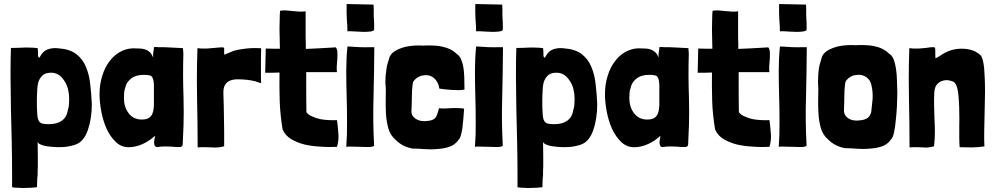

<svg xmlns="http://www.w3.org/2000/svg" viewBox="-20 -741 5022 969"><path d="M168 161.1Q168.9 151.4 169.9 142.6Q169.9 133.8 169.9 124Q170.9 115.2 170.9 97.7Q170.9 80.1 170.9 50.8Q170.9 22.5 169.9 -25.4Q171.9 -15.6 192.4 -8.8Q211.9 -2 241.2 0Q269.5 2.9 302.7 1Q335 -2 362.3 -11.7Q383.8 -19.5 399.4 -39.1Q415 -58.6 423.8 -85.9Q433.6 -114.3 438.5 -147.5Q443.4 -179.7 443.4 -214.8Q441.4 -264.6 435.5 -314.5Q430.7 -363.3 414.1 -402.3Q398.4 -442.4 365.2 -467.8Q332 -493.2 275.4 -497.1Q247.1 -501 221.7 -492.2Q197.3 -484.4 181.6 -454.1Q178.7 -448.2 176.8 -450.2Q173.8 -453.1 171.9 -458Q171.9 -468.8 171.9 -474.6Q170.9 -481.4 170.9 -491.2Q170.9 -496.1 169.9 -498Q148.4 -501 122.1 -501Q113.3 -501 102.5 -501Q66.4 -499 35.2 -499Q33.2 -441.4 33.2 -380.9Q33.2 -365.2 33.2 -349.6Q34.2 -272.5 35.2 -191.4Q37.1 -111.3 39.1 -28.3Q41 54.7 41 137.7Q41 160.2 41 204.1Q56.6 207 79.1 207Q86.9 208 93.8 208Q107.4 208 120.1 207Q139.6 207 153.3 205.1Q167 204.1 167 203.1Q167 199.2 167 192.4Q168 171.9 168 161.1ZM292 -131.8Q267.6 -114.3 226.6 -114.3Q206.1 -114.3 193.4 -117.2Q180.7 -121.1 174.8 -132.8Q168.9 -144.5 168 -168Q166 -190.4 166 -228.5Q166 -259.8 168 -287.1Q168.9 -314.5 175.8 -333Q183.6 -351.6 198.2 -363.3Q211.9 -374 238.3 -374Q258.8 -374 276.4 -363.3Q293 -351.6 304.7 -333Q317.4 -315.4 323.2 -291Q329.1 -267.6 329.1 -243.2Q329.1 -228.5 328.1 -213.9Q327.1 -199.2 322.3 -184.6Q317.4 -150.4 292 -131.8Z M845.7 -501Q822.3 -502 804.7 -502.9Q801.8 -502.9 793.9 -502.9Q786.1 -502.9 778.3 -502.9Q772.5 -503.9 768.6 -503.9Q765.6 -503.9 763.7 -503.9Q756.8 -502.9 756.8 -502Q756.8 -490.2 753.9 -478.5Q752 -466.8 752.9 -451.2Q746.1 -467.8 736.3 -477.5Q725.6 -487.3 712.9 -491.2Q700.2 -496.1 684.6 -496.1Q668.9 -497.1 650.4 -497.1Q616.2 -496.1 585 -478.5Q553.7 -460.9 531.2 -429.7Q508.8 -400.4 496.1 -358.4Q482.4 -316.4 482.4 -265.6Q482.4 -225.6 491.2 -178.7Q500 -131.8 517.6 -91.8Q536.1 -51.8 563.5 -25.4Q590.8 2 629.9 2Q665 2 701.2 -14.6Q738.3 -32.2 761.7 -55.7Q761.7 -45.9 759.8 -39.1Q757.8 -32.2 757.8 -21.5Q757.8 -12.7 760.7 -6.8Q762.7 -1 769.5 1Q781.2 1 791 -1Q801.8 -2 812.5 -2Q829.1 -2 845.7 -1Q862.3 1 877.9 1Q881.8 1 889.6 1Q902.3 -1 902.3 -13.7Q903.3 -27.3 903.3 -40Q907.2 -108.4 907.2 -174.8Q907.2 -212.9 906.2 -252Q902.3 -356.4 905.3 -463.9Q905.3 -467.8 905.3 -473.6Q905.3 -480.5 904.3 -486.3Q904.3 -492.2 903.3 -498Q871.1 -500 845.7 -501ZM639.6 -342.8Q664.1 -363.3 705.1 -363.3Q725.6 -363.3 736.3 -360.4Q747.1 -357.4 751 -345.7Q755.9 -335 756.8 -314.5Q756.8 -293.9 756.8 -258.8Q756.8 -231.4 756.8 -209Q755.9 -185.5 750 -169.9Q745.1 -155.3 732.4 -146.5Q719.7 -137.7 695.3 -137.7Q653.3 -137.7 628.9 -169.9Q605.5 -201.2 605.5 -246.1Q605.5 -258.8 606.4 -272.5Q607.4 -286.1 612.3 -298.8Q617.2 -324.2 639.6 -342.8Z M1111.3 -474.6Q1111.3 -477.5 1111.3 -480.5Q1111.3 -483.4 1111.3 -487.3Q1111.3 -491.2 1111.3 -499Q1111.3 -501 1102.5 -502Q1099.6 -502 1096.7 -502Q1089.8 -502 1082 -501Q1071.3 -500 1060.5 -499Q1050.8 -498 1046.9 -498Q1034.2 -497.1 1026.4 -496.1Q1018.6 -496.1 1011.7 -496.1Q1004.9 -496.1 996.1 -496.1Q988.3 -497.1 976.6 -498Q973.6 -417 973.6 -338.9Q973.6 -290 974.6 -243.2Q977.5 -120.1 977.5 2.9Q1001 1 1018.6 2Q1036.1 2.9 1051.8 2.9Q1059.6 3.9 1066.4 3.9Q1073.2 3.9 1080.1 2.9Q1094.7 2 1111.3 -2.9Q1111.3 -3.9 1111.3 -6.8Q1111.3 -43.9 1111.3 -76.2Q1110.4 -109.4 1110.4 -139.6Q1110.4 -171.9 1109.4 -203.1Q1108.4 -234.4 1107.4 -268.6Q1106.4 -296.9 1115.2 -311.5Q1124 -327.1 1140.6 -334Q1157.2 -340.8 1179.7 -340.8Q1202.1 -340.8 1229.5 -337.9Q1230.5 -337.9 1243.2 -335.9Q1255.9 -334 1267.6 -331.1Q1272.5 -329.1 1278.3 -327.1Q1283.2 -326.2 1288.1 -324.2Q1291 -323.2 1297.9 -321.3Q1296.9 -335.9 1296.9 -352.5Q1296.9 -370.1 1296.9 -389.6Q1296.9 -411.1 1296.9 -436.5Q1297.9 -462.9 1297.9 -497.1Q1297.9 -498 1283.2 -498Q1268.6 -499 1247.1 -498Q1226.6 -497.1 1202.1 -493.2Q1178.7 -490.2 1159.2 -484.4Q1145.5 -478.5 1130.9 -472.7Q1116.2 -466.8 1112.3 -464.8Q1112.3 -471.7 1111.3 -474.6Z M1488.3 -682.6Q1471.7 -683.6 1455.1 -685.5Q1437.5 -686.5 1421.9 -688.5Q1417 -688.5 1412.1 -688.5Q1402.3 -688.5 1393.6 -686.5Q1391.6 -668 1391.6 -643.6Q1390.6 -620.1 1390.6 -593.8Q1390.6 -568.4 1391.6 -543Q1392.6 -516.6 1392.6 -495.1Q1377 -495.1 1359.4 -495.1Q1341.8 -495.1 1321.3 -496.1Q1320.3 -455.1 1318.4 -374Q1339.8 -374 1357.4 -374Q1375 -374 1390.6 -375Q1389.6 -301.8 1391.6 -233.4Q1393.6 -165 1406.2 -87.9Q1419.9 -56.6 1449.2 -39.1Q1478.5 -21.5 1516.6 -11.7Q1554.7 -2.9 1597.7 -1Q1621.1 1 1644.5 1Q1663.1 1 1680.7 0Q1685.5 -14.6 1687.5 -33.2Q1688.5 -43.9 1688.5 -54.7Q1688.5 -61.5 1687.5 -69.3Q1686.5 -86.9 1684.6 -103.5Q1682.6 -121.1 1680.7 -134.8Q1664.1 -133.8 1641.6 -134.8Q1618.2 -135.7 1596.7 -139.6Q1574.2 -144.5 1555.7 -153.3Q1536.1 -161.1 1526.4 -174.8Q1525.4 -219.7 1525.4 -271.5Q1525.4 -323.2 1525.4 -377Q1577.1 -377 1680.7 -377Q1678.7 -389.6 1679.7 -408.2Q1681.6 -426.8 1682.6 -445.3Q1683.6 -462.9 1682.6 -478.5Q1681.6 -494.1 1674.8 -502Q1624 -499 1588.9 -497.1Q1554.7 -495.1 1523.4 -494.1Q1523.4 -508.8 1523.4 -523.4Q1522.5 -537.1 1522.5 -549.8Q1522.5 -594.7 1522.5 -683.6Q1505.9 -681.6 1488.3 -682.6Z M1796.9 -502.9Q1774.4 -503.9 1761.7 -504.9Q1755.9 -504.9 1747.1 -505.9Q1737.3 -506.8 1733.4 -505.9Q1733.4 -505.9 1733.4 -504.9Q1727.5 -446.3 1727.5 -383.8Q1727.5 -321.3 1729.5 -256.8Q1731.4 -193.4 1731.4 -127.9Q1732.4 -63.5 1727.5 0Q1734.4 -2 1754.9 -1Q1776.4 0 1799.8 0Q1815.4 1 1829.1 1Q1836.9 1 1843.8 1Q1863.3 0 1868.2 -5.9Q1861.3 -127 1865.2 -252.9Q1868.2 -378.9 1869.1 -500Q1869.1 -501 1869.1 -502.9Q1865.2 -502.9 1852.5 -502.9Q1820.3 -502 1796.9 -502.9ZM1730.5 -642.6Q1733.4 -612.3 1733.4 -583Q1752 -584 1774.4 -582Q1795.9 -581.1 1815.4 -580.1Q1835 -580.1 1849.6 -582Q1864.3 -584 1868.2 -589.8Q1868.2 -605.5 1868.2 -624Q1867.2 -643.6 1866.2 -662.1Q1866.2 -680.7 1866.2 -696.3Q1865.2 -711.9 1865.2 -717.8Q1820.3 -718.8 1729.5 -720.7Q1728.5 -674.8 1730.5 -642.6Z M2293.9 -195.3Q2277.3 -196.3 2258.8 -195.3Q2239.3 -194.3 2222.7 -193.4Q2205.1 -193.4 2195.3 -194.3Q2192.4 -180.7 2186.5 -164.1Q2181.6 -148.4 2170.9 -140.6Q2159.2 -132.8 2139.6 -130.9Q2119.1 -127.9 2100.6 -131.8Q2081.1 -136.7 2067.4 -150.4Q2054.7 -163.1 2056.6 -185.5Q2058.6 -220.7 2058.6 -252.9Q2058.6 -285.2 2062.5 -316.4Q2065.4 -332 2071.3 -335.9Q2084 -351.6 2105.5 -358.4Q2144.5 -368.2 2168 -348.6Q2192.4 -329.1 2197.3 -293.9Q2210 -292 2226.6 -290Q2243.2 -288.1 2260.7 -287.1Q2278.3 -286.1 2294.9 -286.1Q2311.5 -286.1 2324.2 -289.1Q2323.2 -322.3 2323.2 -350.6Q2322.3 -378.9 2318.4 -402.3Q2314.5 -424.8 2306.6 -442.4Q2299.8 -459 2285.2 -468.8Q2264.6 -489.3 2235.4 -499Q2206.1 -508.8 2174.8 -510.7Q2162.1 -511.7 2151.4 -511.7Q2142.6 -511.7 2134.8 -511.7Q2116.2 -509.8 2096.7 -511.7Q2072.3 -511.7 2048.8 -508.8Q2025.4 -505.9 2003.9 -498Q1984.4 -491.2 1968.8 -480.5Q1953.1 -468.8 1946.3 -454.1Q1943.4 -444.3 1937.5 -424.8Q1931.6 -406.2 1930.7 -394.5Q1924.8 -359.4 1924.8 -323.2Q1928.7 -290 1926.8 -250Q1925.8 -210 1927.7 -169.9Q1929.7 -130.9 1939.5 -94.7Q1949.2 -58.6 1976.6 -35.2Q2011.7 0 2062.5 8.8Q2090.8 8.8 2124 11.7Q2139.6 12.7 2155.3 12.7Q2172.9 12.7 2190.4 10.7Q2222.7 8.8 2250 -1Q2277.3 -10.7 2293.9 -35.2Q2301.8 -42 2305.7 -57.6Q2310.5 -73.2 2313.5 -93.8Q2316.4 -116.2 2318.4 -140.6Q2320.3 -166 2322.3 -192.4Q2311.5 -195.3 2293.9 -195.3Z M2446.3 -502.9Q2423.8 -503.9 2411.1 -504.9Q2405.3 -504.9 2396.5 -505.9Q2386.7 -506.8 2382.8 -505.9Q2382.8 -505.9 2382.8 -504.9Q2377 -446.3 2377 -383.8Q2377 -321.3 2378.9 -256.8Q2380.9 -193.4 2380.9 -127.9Q2381.8 -63.5 2377 0Q2383.8 -2 2404.3 -1Q2425.8 0 2449.2 0Q2464.8 1 2478.5 1Q2486.3 1 2493.2 1Q2512.7 0 2517.6 -5.9Q2510.7 -127 2514.6 -252.9Q2517.6 -378.9 2518.6 -500Q2518.6 -501 2518.6 -502.9Q2514.6 -502.9 2502 -502.9Q2469.7 -502 2446.3 -502.9ZM2379.9 -642.6Q2382.8 -612.3 2382.8 -583Q2401.4 -584 2423.8 -582Q2445.3 -581.1 2464.8 -580.1Q2484.4 -580.1 2499 -582Q2513.7 -584 2517.6 -589.8Q2517.6 -605.5 2517.6 -624Q2516.6 -643.6 2515.6 -662.1Q2515.6 -680.7 2515.6 -696.3Q2514.6 -711.9 2514.6 -717.8Q2469.7 -718.8 2378.9 -720.7Q2377.9 -674.8 2379.9 -642.6Z M2718.8 161.1Q2719.7 151.4 2720.7 142.6Q2720.7 133.8 2720.7 124Q2721.7 115.2 2721.7 97.7Q2721.7 80.1 2721.7 50.8Q2721.7 22.5 2720.7 -25.4Q2722.7 -15.6 2743.2 -8.8Q2762.7 -2 2792 0Q2820.3 2.9 2853.5 1Q2885.7 -2 2913.1 -11.7Q2934.6 -19.5 2950.2 -39.1Q2965.8 -58.6 2974.6 -85.9Q2984.4 -114.3 2989.3 -147.5Q2994.1 -179.7 2994.1 -214.8Q2992.2 -264.6 2986.3 -314.5Q2981.4 -363.3 2964.8 -402.3Q2949.2 -442.4 2916 -467.8Q2882.8 -493.2 2826.2 -497.1Q2797.9 -501 2772.5 -492.2Q2748 -484.4 2732.4 -454.1Q2729.5 -448.2 2727.5 -450.2Q2724.6 -453.1 2722.7 -458Q2722.7 -468.8 2722.7 -474.6Q2721.7 -481.4 2721.7 -491.2Q2721.7 -496.1 2720.7 -498Q2699.2 -501 2672.9 -501Q2664.1 -501 2653.3 -501Q2617.2 -499 2585.9 -499Q2584 -441.4 2584 -380.9Q2584 -365.2 2584 -349.6Q2585 -272.5 2585.9 -191.4Q2587.9 -111.3 2589.8 -28.3Q2591.8 54.7 2591.8 137.7Q2591.8 160.2 2591.8 204.1Q2607.4 207 2629.9 207Q2637.7 208 2644.5 208Q2658.2 208 2670.9 207Q2690.4 207 2704.1 205.1Q2717.8 204.1 2717.8 203.1Q2717.8 199.2 2717.8 192.4Q2718.8 171.9 2718.8 161.1ZM2842.8 -131.8Q2818.4 -114.3 2777.3 -114.3Q2756.8 -114.3 2744.1 -117.2Q2731.4 -121.1 2725.6 -132.8Q2719.7 -144.5 2718.8 -168Q2716.8 -190.4 2716.8 -228.5Q2716.8 -259.8 2718.8 -287.1Q2719.7 -314.5 2726.6 -333Q2734.4 -351.6 2749 -363.3Q2762.7 -374 2789.1 -374Q2809.6 -374 2827.1 -363.3Q2843.8 -351.6 2855.5 -333Q2868.2 -315.4 2874 -291Q2879.9 -267.6 2879.9 -243.2Q2879.9 -228.5 2878.9 -213.9Q2877.9 -199.2 2873 -184.6Q2868.2 -150.4 2842.8 -131.8Z M3396.5 -501Q3373 -502 3355.5 -502.9Q3352.5 -502.9 3344.7 -502.9Q3336.9 -502.9 3329.1 -502.9Q3323.2 -503.9 3319.3 -503.9Q3316.4 -503.9 3314.5 -503.9Q3307.6 -502.9 3307.6 -502Q3307.6 -490.2 3304.7 -478.5Q3302.7 -466.8 3303.7 -451.2Q3296.9 -467.8 3287.1 -477.5Q3276.4 -487.3 3263.7 -491.2Q3251 -496.1 3235.4 -496.1Q3219.7 -497.1 3201.2 -497.1Q3167 -496.1 3135.7 -478.5Q3104.5 -460.9 3082 -429.7Q3059.6 -400.4 3046.9 -358.4Q3033.2 -316.4 3033.2 -265.6Q3033.2 -225.6 3042 -178.7Q3050.8 -131.8 3068.4 -91.8Q3086.9 -51.8 3114.3 -25.4Q3141.6 2 3180.7 2Q3215.8 2 3252 -14.6Q3289.1 -32.2 3312.5 -55.7Q3312.5 -45.9 3310.5 -39.1Q3308.6 -32.2 3308.6 -21.5Q3308.6 -12.7 3311.5 -6.8Q3313.5 -1 3320.3 1Q3332 1 3341.8 -1Q3352.5 -2 3363.3 -2Q3379.9 -2 3396.5 -1Q3413.1 1 3428.7 1Q3432.6 1 3440.4 1Q3453.1 -1 3453.1 -13.7Q3454.1 -27.3 3454.1 -40Q3458 -108.4 3458 -174.8Q3458 -212.9 3457 -252Q3453.1 -356.4 3456.1 -463.9Q3456.1 -467.8 3456.1 -473.6Q3456.1 -480.5 3455.1 -486.3Q3455.1 -492.2 3454.1 -498Q3421.9 -500 3396.5 -501ZM3190.4 -342.8Q3214.8 -363.3 3255.9 -363.3Q3276.4 -363.3 3287.1 -360.4Q3297.9 -357.4 3301.8 -345.7Q3306.6 -335 3307.6 -314.5Q3307.6 -293.9 3307.6 -258.8Q3307.6 -231.4 3307.6 -209Q3306.6 -185.5 3300.8 -169.9Q3295.9 -155.3 3283.2 -146.5Q3270.5 -137.7 3246.1 -137.7Q3204.1 -137.7 3179.7 -169.9Q3156.2 -201.2 3156.2 -246.1Q3156.2 -258.8 3157.2 -272.5Q3158.2 -286.1 3163.1 -298.8Q3168 -324.2 3190.4 -342.8Z M3670.9 -682.6Q3654.3 -683.6 3637.7 -685.5Q3620.1 -686.5 3604.5 -688.5Q3599.6 -688.5 3594.7 -688.5Q3585 -688.5 3576.2 -686.5Q3574.2 -668 3574.2 -643.6Q3573.2 -620.1 3573.2 -593.8Q3573.2 -568.4 3574.2 -543Q3575.2 -516.6 3575.2 -495.1Q3559.6 -495.1 3542 -495.1Q3524.4 -495.1 3503.9 -496.1Q3502.9 -455.1 3501 -374Q3522.5 -374 3540 -374Q3557.6 -374 3573.2 -375Q3572.3 -301.8 3574.2 -233.4Q3576.2 -165 3588.9 -87.9Q3602.5 -56.6 3631.8 -39.1Q3661.1 -21.5 3699.2 -11.7Q3737.3 -2.9 3780.3 -1Q3803.7 1 3827.1 1Q3845.7 1 3863.3 0Q3868.2 -14.6 3870.1 -33.2Q3871.1 -43.9 3871.1 -54.7Q3871.1 -61.5 3870.1 -69.3Q3869.1 -86.9 3867.2 -103.5Q3865.2 -121.1 3863.3 -134.8Q3846.7 -133.8 3824.2 -134.8Q3800.8 -135.7 3779.3 -139.6Q3756.8 -144.5 3738.3 -153.3Q3718.8 -161.1 3709 -174.8Q3708 -219.7 3708 -271.5Q3708 -323.2 3708 -377Q3759.8 -377 3863.3 -377Q3861.3 -389.6 3862.3 -408.2Q3864.3 -426.8 3865.2 -445.3Q3866.2 -462.9 3865.2 -478.5Q3864.3 -494.1 3857.4 -502Q3806.6 -499 3771.5 -497.1Q3737.3 -495.1 3706.1 -494.1Q3706.1 -508.8 3706.1 -523.4Q3705.1 -537.1 3705.1 -549.8Q3705.1 -594.7 3705.1 -683.6Q3688.5 -681.6 3670.9 -682.6Z M3979.5 -502.9Q3957 -503.9 3944.3 -504.9Q3938.5 -504.9 3929.7 -505.9Q3919.9 -506.8 3916 -505.9Q3916 -505.9 3916 -504.9Q3910.2 -446.3 3910.2 -383.8Q3910.2 -321.3 3912.1 -256.8Q3914.1 -193.4 3914.1 -127.9Q3915 -63.5 3910.2 0Q3917 -2 3937.5 -1Q3959 0 3982.4 0Q3998 1 4011.7 1Q4019.5 1 4026.4 1Q4045.9 0 4050.8 -5.9Q4043.9 -127 4047.9 -252.9Q4050.8 -378.9 4051.8 -500Q4051.8 -501 4051.8 -502.9Q4047.9 -502.9 4035.2 -502.9Q4002.9 -502 3979.5 -502.9ZM3913.1 -642.6Q3916 -612.3 3916 -583Q3934.6 -584 3957 -582Q3978.5 -581.1 3998 -580.1Q4017.6 -580.1 4032.2 -582Q4046.9 -584 4050.8 -589.8Q4050.8 -605.5 4050.8 -624Q4049.8 -643.6 4048.8 -662.1Q4048.8 -680.7 4048.8 -696.3Q4047.9 -711.9 4047.9 -717.8Q4002.9 -718.8 3912.1 -720.7Q3911.1 -674.8 3913.1 -642.6Z M4120.1 -425.8Q4114.3 -408.2 4113.3 -397.5Q4110.4 -377.9 4109.4 -360.4Q4108.4 -342.8 4108.4 -325.2Q4111.3 -292 4109.4 -252Q4108.4 -211.9 4110.4 -171.9Q4112.3 -132.8 4122.1 -96.7Q4131.8 -60.5 4159.2 -37.1Q4194.3 -2 4245.1 6.8Q4273.4 6.8 4306.6 9.8Q4322.3 10.7 4337.9 10.7Q4355.5 10.7 4373 8.8Q4405.3 6.8 4432.6 -2.9Q4460 -12.7 4476.6 -37.1Q4487.3 -46.9 4492.2 -74.2Q4498 -100.6 4501 -134.8Q4504.9 -168.9 4506.8 -206.1Q4507.8 -243.2 4508.8 -272.5Q4507.8 -304.7 4506.8 -336.9Q4505.9 -368.2 4502 -393.6Q4498 -420.9 4490.2 -441.4Q4482.4 -460.9 4467.8 -469.7Q4447.3 -490.2 4418 -501Q4388.7 -510.7 4357.4 -512.7Q4344.7 -513.7 4334 -513.7Q4325.2 -513.7 4317.4 -513.7Q4298.8 -511.7 4279.3 -513.7Q4254.9 -513.7 4231.4 -510.7Q4208 -507.8 4186.5 -500Q4167 -493.2 4151.4 -482.4Q4135.7 -470.7 4128.9 -456.1Q4126 -445.3 4120.1 -425.8ZM4288.1 -360.4Q4327.1 -369.1 4350.6 -352.5Q4375 -336.9 4379.9 -301.8Q4385.7 -273.4 4383.8 -240.2Q4380.9 -208 4377 -175.8Q4371.1 -151.4 4353.5 -142.6Q4340.8 -135.7 4321.3 -133.8Q4300.8 -130.9 4282.2 -134.8Q4263.7 -139.6 4251 -152.3Q4238.3 -165 4239.3 -188.5Q4241.2 -222.7 4241.2 -254.9Q4241.2 -286.1 4245.1 -318.4Q4248 -334 4253.9 -337.9Q4266.6 -353.5 4288.1 -360.4Z M4700.2 -470.7Q4701.2 -482.4 4699.2 -499Q4699.2 -502 4691.4 -502.9Q4688.5 -502.9 4685.5 -502.9Q4679.7 -502.9 4672.9 -502Q4663.1 -501 4653.3 -499Q4643.6 -498 4639.6 -498Q4627 -497.1 4619.1 -496.1Q4611.3 -496.1 4604.5 -496.1Q4597.7 -496.1 4588.9 -496.1Q4581.1 -497.1 4569.3 -498Q4566.4 -417 4566.4 -338.9Q4566.4 -290 4567.4 -243.2Q4570.3 -120.1 4570.3 2.9Q4593.8 1 4610.4 2Q4626 2.9 4639.6 2.9Q4645.5 3.9 4652.3 3.9Q4659.2 3.9 4665 2.9Q4676.8 2 4694.3 -2.9Q4694.3 -3.9 4694.3 -6.8Q4698.2 -40 4698.2 -73.2Q4698.2 -106.4 4696.3 -138.7Q4695.3 -172.9 4694.3 -206.1Q4693.4 -240.2 4695.3 -275.4Q4697.3 -301.8 4709 -315.4Q4721.7 -329.1 4736.3 -333Q4751 -337.9 4766.6 -335.9Q4782.2 -333 4790 -329.1Q4791 -328.1 4792 -328.1Q4793 -328.1 4793.9 -327.1Q4801.8 -321.3 4806.6 -309.6Q4811.5 -298.8 4813.5 -285.2Q4816.4 -271.5 4817.4 -256.8Q4818.4 -242.2 4819.3 -230.5Q4821.3 -203.1 4821.3 -171.9Q4822.3 -140.6 4821.3 -110.4Q4821.3 -79.1 4821.3 -49.8Q4821.3 -21.5 4823.2 2Q4858.4 2 4885.7 2.9Q4913.1 2.9 4948.2 -2Q4946.3 -36.1 4947.3 -81.1Q4948.2 -126 4949.2 -173.8Q4950.2 -222.7 4951.2 -270.5Q4951.2 -279.3 4951.2 -289.1Q4951.2 -326.2 4949.2 -358.4Q4948.2 -398.4 4942.4 -426.8Q4937.5 -455.1 4926.8 -463.9Q4906.2 -482.4 4879.9 -489.3Q4854.5 -496.1 4826.2 -495.1Q4798.8 -494.1 4773.4 -485.4Q4747.1 -475.6 4726.6 -460.9Q4721.7 -457 4713.9 -453.1Q4706.1 -449.2 4701.2 -446.3Q4700.2 -460 4700.2 -470.7Z"/></svg>

Font: Londrina Solid
Style: NNS
Weight: 400
Designer: Marcelo Magalhaes
Version: Version 1.002